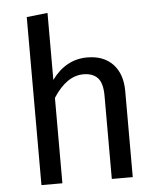

<svg xmlns="http://www.w3.org/2000/svg" viewBox="-53 -794 692 840"><g transform="rotate(-5 293.0 -374.0)"><path d="M343 -539Q415 -539 455.5 -496Q496 -453 496 -378V0H404V-365Q404 -421 382.5 -444Q361 -467 320 -467Q246 -467 187 -375V0H95V-738L187 -748V-454Q249 -539 343 -539Z"/></g></svg>

Font: Fira Sans
Style: Regular
Weight: 400
Designer: Carrois Corporate & Edenspiekermann AG
Foundry: Carrois Corporate GbR & Edenspiekermann AG
Version: Version 4.106;PS 004.106;hotconv 1.0.70;makeotf.lib2.5.58329